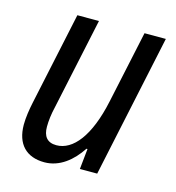

<svg xmlns="http://www.w3.org/2000/svg" viewBox="-87 -611 638 696"><g transform="rotate(15 231.5 -263.0)"><path d="M141 10C198 10 244 -28 276 -77H280L272 0H337L451 -536H371L313 -265C284 -128 229 -61 167 -61C132 -61 117 -82 117 -117C117 -139 120 -165 127 -194L200 -536H119L45 -189C39 -161 34 -129 34 -103C34 -30 73 10 141 10Z"/></g></svg>

Font: Noto Sans Condensed
Style: Italic
Weight: 400
Width: 3
Italic angle: -12°
Designer: Monotype Design Team
Foundry: Monotype Imaging Inc.
Version: Version 2.013